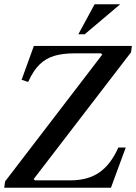

<svg xmlns="http://www.w3.org/2000/svg" viewBox="-31 -887 643 907"><path d="M-11 0 -7 -30 452 -629 446 -635H321Q265 -635 225 -623Q185 -611 155.5 -582Q126 -553 102 -500L71 -510L129 -670H592L588 -640L128 -41L134 -35H301Q385 -35 439 -73Q493 -111 528 -190H563L493 0ZM537 -867 369 -725H339L416 -867Z"/></svg>

Font: Brygada 1918 Medium
Style: Italic
Weight: 500
Italic angle: -8°
Designer: Mateusz Machalski | Borys Kosmynka | Przemek Hoffer
Foundry: NIEPODLEGLA 2018
Version: Version 3.006